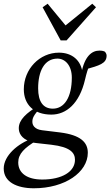

<svg xmlns="http://www.w3.org/2000/svg" viewBox="-63 -771 593 1032"><path d="M119 241C286 241 409 155 409 50C409 -7 369 -45 261 -59L163 -71C122 -76 111 -99 111 -116C111 -134 115 -150 156 -193L144 -208V-203C79 -164 38 -127 38 -82C38 -58 50 -27 98 -11V-8C111 -5 122 -3 133 -2L213 7C316 19 340 51 340 88C340 152 270 194 164 194C83 194 35 160 35 102C35 56 68 24 134 -16L114 -28C32 0 -43 66 -43 135C-43 207 27 241 119 241ZM213 -155C293 -155 364 -214 394 -343C402 -377 409 -401 420 -425L397 -398C470 -419 510 -429 510 -472C510 -480 506 -487 501 -493C494 -497 484 -499 471 -499C431 -499 391 -469 374 -375L381 -376C374 -447 324 -488 254 -488C150 -488 65 -400 65 -291C65 -209 119 -155 213 -155ZM221 -187C169 -187 142 -225 142 -296C142 -389 176 -456 246 -456C288 -456 323 -418 323 -354C323 -248 283 -187 221 -187ZM193 -751 166 -732 263 -554H295L453 -732L433 -751L263 -613H307L193 -751Z"/></svg>

Font: Source Serif 4 Variable
Style: Italic
Weight: 400
Italic angle: -12°
Designer: Frank Grießhammer
Foundry: Adobe Systems Incorporated
Version: Version 4.004;hotconv 1.0.116;makeotfexe 2.5.65601